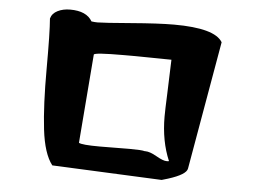

<svg xmlns="http://www.w3.org/2000/svg" viewBox="-50 -810 1099 812"><g transform="rotate(5 500.0 -404.0)"><path d="M134 -701Q140 -723 163 -734.5Q186 -746 216 -746Q286 -746 310 -704Q324 -702 336 -702Q362 -702 477.5 -711.5Q593 -721 659 -721Q833 -721 866 -664L771 -120Q767 -94 691 -70L664 -62L198 -83Q162 -129 150 -231.5Q138 -334 138.5 -488Q139 -642 134 -701ZM302 -188Q315 -180 391 -180Q412 -180 455.5 -180.5Q499 -181 518 -181Q569 -181 582 -177H585Q604 -177 633.5 -160Q663 -143 678 -143Q685 -143 688 -144Q653 -226 653 -330Q653 -358 656 -429Q659 -500 660 -545L661 -572L497 -574H459Q333 -574 332 -565Z"/></g></svg>

Font: NaniFont Regular
Style: Regular
Weight: 400
Designer: Nanigashitei
Version: Version 1.036